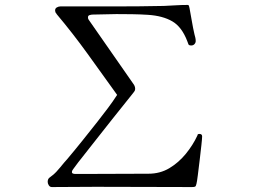

<svg xmlns="http://www.w3.org/2000/svg" viewBox="-20 -757 1040 777"><path d="M798 -205Q798 -197 795 -169.5Q792 -142 788 -108.5Q784 -75 780.5 -47.5Q777 -20 775 -13Q773 -4 770 -2Q767 0 757 0Q660 0 562.5 -0.5Q465 -1 367 -1Q323 -1 278.5 -0.5Q234 0 190 0Q182 0 177.5 -7Q173 -14 173 -21Q173 -32 179.5 -37.5Q186 -43 193 -48Q207 -59 223.5 -79.5Q240 -100 252 -113Q284 -151 314 -188.5Q344 -226 374 -264Q395 -291 415.5 -318Q436 -345 454 -373Q396 -454 335 -538.5Q274 -623 210 -699Q209 -701 207.5 -703Q206 -705 205 -706Q203 -712 203 -715Q203 -723 210 -727Q217 -731 224 -731H445Q495 -731 544.5 -731.5Q594 -732 643 -733Q667 -734 691 -735.5Q715 -737 739 -737Q744 -737 745 -732Q746 -727 747 -724Q752 -698 756.5 -671Q761 -644 767 -618Q769 -611 770.5 -604.5Q772 -598 772 -591Q772 -584 767 -578.5Q762 -573 754 -573Q744 -573 742.5 -578Q741 -583 738 -590Q716 -648 677.5 -670.5Q639 -693 579 -697Q547 -699 515 -699.5Q483 -700 451 -700Q427 -700 403 -699Q379 -698 355 -698Q350 -698 343 -696Q336 -694 336 -687Q336 -680 339 -677L518 -420Q522 -415 524.5 -409.5Q527 -404 527 -397Q527 -391 523 -386Q519 -381 516 -377Q434 -275 354 -173Q335 -148 315.5 -124Q296 -100 278 -75Q276 -72 273.5 -68.5Q271 -65 271 -60Q271 -53 286.5 -53Q302 -53 308 -53Q376 -53 444.5 -53.5Q513 -54 581 -54Q628 -54 665.5 -76.5Q703 -99 732 -134.5Q761 -170 779 -209Q779 -215 787 -215Q798 -215 798 -205Z"/></svg>

Font: Kaisei Tokumin
Style: Regular
Weight: 400
Designer: Font-Kai, 金井和夫
Foundry: KAZUO KANAI
Version: Version 5.003